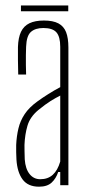

<svg xmlns="http://www.w3.org/2000/svg" viewBox="-20 -681 328 706"><path d="M123.5 5.5Q83 5.5 63.2 -21Q43.5 -47.5 40.5 -94Q40 -108.5 39.5 -121.5Q39 -134.5 39.5 -148Q41 -180.5 47.8 -208.8Q54.5 -237 70.8 -261.5Q87 -286 117.5 -308Q136 -321.5 157.8 -335.2Q179.5 -349 201.5 -360.5V-509Q201.5 -546 187.5 -562Q173.5 -578 139.5 -578Q110 -578 93.8 -563.8Q77.5 -549.5 76 -509Q75.5 -495.5 75.2 -478.2Q75 -461 75.2 -442.5Q75.5 -424 76 -407H47Q46.5 -432 46 -459.2Q45.5 -486.5 46 -508Q47 -542.5 57.2 -564Q67.5 -585.5 88.2 -595.5Q109 -605.5 141.5 -605.5Q175 -605.5 194.8 -595Q214.5 -584.5 223 -562.8Q231.5 -541 231.5 -506V0H201.5V-48.5H194Q186 -24.5 169.8 -9.5Q153.5 5.5 123.5 5.5ZM128 -22Q156 -22 174 -38.2Q192 -54.5 201.5 -87V-329.5Q184.5 -321 166 -309.5Q147.5 -298 120.5 -276Q90.5 -251 81 -218.8Q71.5 -186.5 70 -148Q70 -139.5 70.2 -124.8Q70.5 -110 71 -95Q73.5 -60 88.8 -41Q104 -22 128 -22ZM57 -661H231V-639.5H57Z"/></svg>

Font: Big Shoulders Display ExtraLight
Style: Regular
Weight: 250
Designer: Patric King
Foundry: XO Type Co
Version: Version 2.002